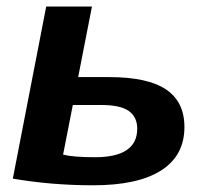

<svg xmlns="http://www.w3.org/2000/svg" viewBox="-20 -548 634 578"><path d="M535.2 -165.5Q535.2 -79.6 465.1 -34.9Q395 9.8 260.7 9.8Q134.8 9.8 18.6 -10.3L119.1 -528.3H256.8L215.3 -315.9H308.6Q424.3 -315.9 479.7 -278.8Q535.2 -241.7 535.2 -165.5ZM169.9 -82.5Q200.7 -74.7 266.1 -74.7Q329.6 -74.7 361.3 -96.2Q393.1 -117.7 393.1 -160.6Q393.1 -195.8 367.7 -213.9Q342.3 -231.9 285.2 -231.9H199.2Z"/></svg>

Font: Arimo
Style: Italic
Weight: 400
Italic angle: -12°
Designer: Steve Matteson
Foundry: Monotype Imaging Inc.
Version: Version 1.33